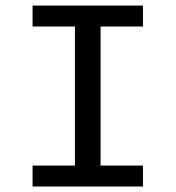

<svg xmlns="http://www.w3.org/2000/svg" viewBox="-20 -679 640 699"><path d="M98.6 -658.7H500.5V-582.5H346.2V-76.2H500.5V0H98.6V-76.2H252.9V-582.5H98.6Z"/></svg>

Font: Liberation Mono
Style: Regular
Weight: 400
Monospace: yes
Designer: Steve Matteson
Foundry: Ascender Corporation
Version: Version 2.1.5